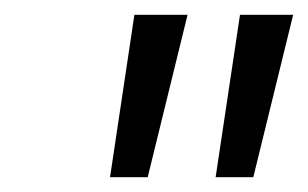

<svg xmlns="http://www.w3.org/2000/svg" viewBox="-20 -770 417 260"><path d="M129 -530ZM129 -530 162 -750H234L180 -530ZM272 -530 305 -750H377L323 -530Z"/></svg>

Font: Red Hat Text
Style: Italic
Weight: 400
Italic angle: -12°
Designer: Pentagram / MCKL
Foundry: Pentagram / MCKL
Version: Version 1.005; Red Hat Text Italic